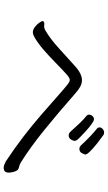

<svg xmlns="http://www.w3.org/2000/svg" viewBox="208 -900 584 1040"><g transform="rotate(90 500.0 -380.0)"><path d="M786 -518Q776 -518 767 -527Q745 -551 719.5 -575.5Q694 -600 677 -613Q670 -619 670 -627Q670 -636 678.5 -644Q687 -652 698 -652Q707 -652 713 -647Q764 -610 785.5 -590Q807 -570 812 -562Q817 -554 817 -550Q817 -547 810 -532.5Q803 -518 786 -518ZM735 -471Q732 -467 726.5 -463.5Q721 -460 713 -460Q703 -460 693 -470Q671 -495 648 -519Q625 -543 608 -556Q601 -562 601 -571Q601 -581 608.5 -589Q616 -597 626 -597Q635 -597 652.5 -584Q670 -571 689 -554Q708 -537 722 -523Q736 -509 738 -506Q743 -498 743 -492Q743 -484 735 -471ZM329 -486Q355 -511 376 -521.5Q397 -532 414 -532Q433 -532 450.5 -522Q468 -512 487 -495Q594 -401 685.5 -327Q777 -253 858 -202Q873 -193 883.5 -191.5Q894 -190 901 -183Q906 -178 910.5 -163.5Q915 -149 915 -135Q915 -108 889 -108Q880 -108 871.5 -111.5Q863 -115 855 -119Q785 -165 720 -215Q655 -265 601 -312Q547 -359 506.5 -395Q466 -431 445 -448Q424 -466 413 -466Q402 -466 382 -448Q350 -419 316.5 -386Q283 -353 249.5 -324Q216 -295 184 -276Q176 -272 169.5 -269Q163 -266 155 -266Q140 -266 126 -277Q112 -288 103 -301Q94 -314 94 -318Q94 -321 95 -322Q101 -330 116 -327.5Q131 -325 147 -335Q195 -364 241 -406.5Q287 -449 329 -486Z"/></g></svg>

Font: QiushuiShotai
Style: Regular
Weight: 600
Designer: Fontworks Inc.
Foundry: Fontworks Inc.
Version: Version 1.250